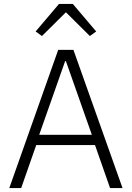

<svg xmlns="http://www.w3.org/2000/svg" viewBox="-20 -950 665 970"><path d="M536 0 460 -217H163L87 0H27L274 -698H351L599 0ZM313 -641H309L178 -269H444ZM348 -930 466 -791 434 -768 313 -888 192 -768 160 -791 278 -930Z"/></svg>

Font: IBM Plex Sans Thai Looped Light
Style: Regular
Weight: 300
Designer: Mike Abbink, Paul van der Laan, Pieter van Rosmalen, Ben Mitchell, Mark Frömberg
Foundry: Bold Monday
Version: Version 1.1